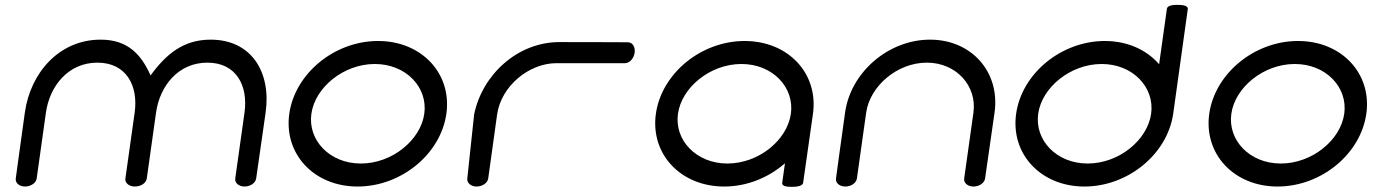

<svg xmlns="http://www.w3.org/2000/svg" viewBox="-20 -750 5562 772"><path d="M1048.1 -298C1070.6 -458.6 992.2 -590.6 826.8 -590.6C717.8 -590.6 647.9 -532.5 585.4 -446.7C547.6 -531.2 493.9 -590.6 384.5 -590.6C219.1 -590.6 102.6 -458.6 80 -298C57.7 -139.1 43.4 -32.4 43.4 -32.4C40.8 -13.9 58.3 0 80.9 0C103.4 0 124.9 -13.8 127.5 -32.4C127.5 -32.4 149.3 -187.7 164.6 -297C179.8 -404.7 254.6 -498.1 371.6 -498.1C488.5 -498.1 536.6 -404.8 521.4 -297C506 -187.7 484.2 -32.4 484.2 -32.4C481.6 -13.8 499.4 0 522.3 0C546.5 0 567.6 -13.8 570.2 -32.4C570.2 -32.4 592 -187.7 607.4 -297C622.5 -404.8 696.8 -498.1 813.8 -498.1C930.7 -498.1 978.3 -404.8 963.1 -297C947.8 -187.7 925.9 -32.4 925.9 -32.4C923.3 -13.8 940.9 0 963.4 0C986 0 1007.4 -13.9 1010 -32.4C1010 -32.4 1025.7 -139.1 1048.1 -298Z M1487.1 -492.7C1613 -492.7 1700.9 -398.4 1686 -292.6C1671.2 -186.8 1556.7 -92.5 1430.9 -92.5C1305 -92.5 1217.1 -186.8 1232 -292.6C1246.8 -398.4 1361.3 -492.7 1487.1 -492.7ZM1417.9 0C1593.5 0 1752 -130.9 1774.8 -292.6C1797.5 -454.3 1675.7 -585.2 1500.1 -585.2C1324.5 -585.2 1166 -454.3 1143.2 -292.6C1120.5 -130.9 1242.3 0 1417.9 0Z M1943.7 -37.3C1947 -61.8 1964.2 -185.6 1978.8 -289.5C1994.8 -403.3 2106.2 -496 2217.8 -496C2332.4 -496 2492.9 -496 2492.9 -496C2511.8 -496 2528.6 -515.5 2531.8 -538C2535 -560.5 2523.6 -580 2504.7 -580C2504.7 -580 2395.8 -580.8 2229.7 -580.8C2060.7 -580.8 1919.5 -449.9 1886.5 -290.6L1886.4 -290.4L1886.4 -290.1C1886.3 -289.4 1859.7 -39.6 1858.8 -31.3C1857.1 -14.8 1873.4 0 1896.4 0C1919 0 1940.3 -13.9 1943 -32.3C1943.2 -34 1943.4 -35.6 1943.7 -37.3Z M3248.8 -292.6C3271.5 -454.3 3149.7 -585.2 2974.1 -585.2C2798.5 -585.2 2640 -454.3 2617.2 -292.6C2594.5 -130.9 2716.3 0 2891.9 0C2983.2 0 3070 -35.5 3136.2 -93.6L3125.1 -14.5C3123.1 -0.2 3147.3 1.3 3163.1 1.3C3180.1 1.3 3207.2 -0.6 3209.3 -15.2ZM2961.1 -492.7C3087 -492.7 3174.9 -398.4 3160 -292.6C3145.2 -186.8 3030.7 -92.5 2904.9 -92.5C2779 -92.5 2691.1 -186.8 2706 -292.6C2720.8 -398.4 2835.3 -492.7 2961.1 -492.7Z M3979 -298C4001.7 -459.5 3887.2 -590.6 3719.6 -590.6C3552.1 -590.6 3400.7 -459.5 3378 -298C3355.7 -139.1 3341.4 -32.4 3341.4 -32.4C3338.8 -13.9 3356.4 0 3378.9 0C3401.5 0 3422.9 -13.8 3425.5 -32.4C3425.5 -32.4 3447.3 -187.7 3462.7 -297C3477.7 -403.6 3587.2 -498.1 3706.6 -498.1C3826.1 -498.1 3909 -403.6 3894 -297C3878.7 -187.7 3856.8 -32.4 3856.8 -32.4C3854.2 -13.8 3871.8 0 3894.3 0C3916.9 0 3938.3 -13.9 3940.9 -32.4C3940.9 -32.4 3956.6 -139.1 3979 -298Z M4713.2 -730.5C4697.8 -730.4 4673.9 -728.8 4671.9 -714.7L4640.6 -491.6C4591.7 -548.7 4514.1 -585.2 4422.6 -585.2C4247 -585.2 4088.4 -454.3 4065.7 -292.6C4043 -130.9 4164.7 0 4340.3 0C4516 0 4674.6 -131.3 4697.4 -293.5L4755.9 -713.7C4758 -728.8 4730.5 -730.6 4713.2 -730.5ZM4409.6 -492.7C4535.4 -492.7 4623.4 -398.4 4608.5 -292.6C4593.6 -186.8 4479.2 -92.5 4353.3 -92.5C4227.5 -92.5 4139.6 -186.8 4154.4 -292.6C4169.3 -398.4 4283.7 -492.7 4409.6 -492.7Z M5186.1 -492.7C5312 -492.7 5399.9 -398.4 5385 -292.6C5370.2 -186.8 5255.7 -92.5 5129.9 -92.5C5004 -92.5 4916.1 -186.8 4931 -292.6C4945.8 -398.4 5060.3 -492.7 5186.1 -492.7ZM5116.9 0C5292.5 0 5451 -130.9 5473.8 -292.6C5496.5 -454.3 5374.7 -585.2 5199.1 -585.2C5023.5 -585.2 4865 -454.3 4842.2 -292.6C4819.5 -130.9 4941.3 0 5116.9 0Z"/></svg>

Font: Hi.
Style: Bold
Weight: 400
Designer: Mew Too, Robert Jablonski
Foundry: Cannot Into Space Fonts
Version: Version 1.996